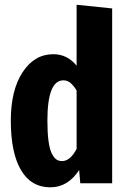

<svg xmlns="http://www.w3.org/2000/svg" viewBox="-20 -778 540 815"><path d="M305.2 -757.8 456.1 -742.2V0H320.8L315.9 -56.2Q268.1 17.1 193.8 17.1Q111.8 17.1 68.8 -56.4Q25.9 -129.9 25.9 -266.1Q25.9 -395 75.9 -471.4Q126 -547.9 206.1 -547.9Q266.1 -547.9 305.2 -499ZM243.2 -94.2Q278.3 -94.2 305.2 -146V-394Q291.5 -416 278.6 -426.5Q265.6 -437 249 -437Q181.2 -437 181.2 -266.1Q181.2 -215.3 185.8 -180.7Q190.4 -146 199.2 -127.7Q208 -109.4 218.5 -101.8Q229 -94.2 243.2 -94.2Z"/></svg>

Font: Fira Sans Compressed
Style: Bold
Weight: 700
Width: 1
Designer: Carrois Corporate & Edenspiekermann AG
Foundry: Carrois Corporate GbR & Edenspiekermann AG
Version: Version 4.203;PS 004.203;hotconv 1.0.88;makeotf.lib2.5.64775